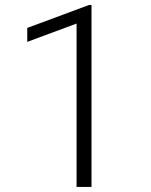

<svg xmlns="http://www.w3.org/2000/svg" viewBox="-20 -733 594 753"><path d="M338.9 0H280.3V-640.6L86.9 -568.8V-623.5L329.1 -713.4H338.9Z"/></svg>

Font: Melbourne
Style: Light
Weight: 300
Designer: Google
Version: Version 2.000980; 2014